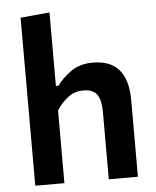

<svg xmlns="http://www.w3.org/2000/svg" viewBox="-53 -789 679 834"><g transform="rotate(-5 286.5 -372.0)"><path d="M67 0V-732.5L194 -744.5V-424H205.5Q228 -456 266.8 -483.5Q305.5 -511 362.5 -511Q514.5 -511 514.5 -334V0H387.5V-295Q387.5 -344 370.8 -369Q354 -394 310.5 -394Q272 -394 243.5 -371.8Q215 -349.5 194 -317.5V0Z"/></g></svg>

Font: Commissioner SemiBold
Style: Regular
Weight: 600
Designer: Kostas Bartsokas
Foundry: Kostas Bartsokas
Version: Version 1.000; ttfautohint (v1.8.3)